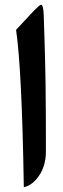

<svg xmlns="http://www.w3.org/2000/svg" viewBox="-20 -789 267 811"><path d="M153.8 -769Q162.6 -769 164.6 -728.5Q166.5 -676.8 167.7 -631.8Q168.9 -586.9 169.9 -554.7Q170.9 -522.5 171.6 -481.9Q172.4 -441.4 172.6 -421.6Q172.9 -401.9 173.1 -357.7Q173.3 -313.5 173.6 -297.6Q173.8 -281.7 173.8 -224.9Q173.8 -168 173.8 -146Q173.8 -114.7 163.6 -84.2Q153.3 -53.7 131.3 -29.3Q109.4 -4.9 80.6 2Q72.8 -490.7 47.9 -663.1L125.5 -746.1Q148.4 -769 153.8 -769Z"/></svg>

Font: Parastoo FD
Style: Bold-FD
Weight: 700
Foundry: Saber Rastikerdar (saber.rastikerdar@gmail.com)
Version: Version 2.0.1